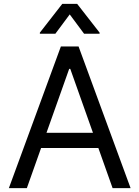

<svg xmlns="http://www.w3.org/2000/svg" viewBox="-20 -966 716 986"><path d="M117.9 0H25.6L292.6 -727.3H383.5L650.6 0H558.2L340.9 -612.2H335.2ZM152 -284.1H524.1V-206H152ZM411.9 -792.6 338.1 -892 264.2 -792.6H184.7V-798.3L299.7 -946H376.4L491.5 -798.3V-792.6Z"/></svg>

Font: InterMG
Style: Regular
Weight: 400
Designer: Rasmus Andersson
Foundry: rsms
Version: Version 3.019;December 26, 2023;FontCreator 15.0.0.2955 64-b